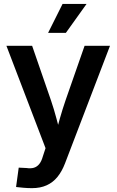

<svg xmlns="http://www.w3.org/2000/svg" viewBox="-20 -766 602 992"><path d="M63 200.2 76.7 100.1 116.7 102.1Q139.2 105.5 155.3 100.6Q171.4 95.7 182.9 81.5Q194.3 67.4 201.2 42.5L215.3 -0.5L13.2 -529.3H146L243.2 -248Q259.3 -200.7 271.7 -153.6Q284.2 -106.4 296.9 -58.6H263.2Q275.9 -106.4 289.3 -153.8Q302.7 -201.2 318.8 -248L417 -529.3H548.3L315.9 78.1Q299.8 120.1 276.6 148.4Q253.4 176.8 220.9 191.4Q188.5 206.1 145.5 206.1Q122.6 206.1 101.1 204.1Q79.6 202.1 63 200.2ZM228.5 -596.2 303.2 -745.6H427.2L320.3 -596.2Z"/></svg>

Font: Inter 24pt SemiBold
Style: Regular
Weight: 600
Designer: Rasmus Andersson
Foundry: rsms
Version: Version 4.001;git-66647c0bb